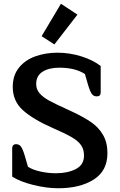

<svg xmlns="http://www.w3.org/2000/svg" viewBox="-20 -990 638 1024"><path d="M202 -797 305 -970 393 -912 270 -753ZM45 -48V-200Q45 -209 50 -215Q55 -221 66 -221Q82 -221 91.5 -208.5Q101 -196 112 -160L129 -101Q152 -85 194 -75.5Q236 -66 278 -66Q341 -66 384.5 -88.5Q428 -111 428 -160Q428 -193 412.5 -215.5Q397 -238 363 -258Q329 -278 262 -307Q159 -352 103.5 -401Q48 -450 48 -527Q48 -588 81 -629Q114 -670 168.5 -689.5Q223 -709 286 -709Q351 -709 413.5 -689.5Q476 -670 517 -638V-497Q517 -476 496 -476Q480 -476 470.5 -488Q461 -500 450 -536L433 -595Q382 -629 296 -629Q241 -629 207 -607.5Q173 -586 173 -542Q173 -513 191.5 -492Q210 -471 242 -453.5Q274 -436 338 -407L364 -395Q426 -366 466 -338.5Q506 -311 529.5 -270.5Q553 -230 553 -173Q553 -79 480 -32.5Q407 14 290 14Q229 14 158 -3.5Q87 -21 45 -48Z"/></svg>

Font: MaitreeSemiBold
Style: Regular
Weight: 600
Designer: CadsonDemak Team
Foundry: CadsonDemak
Version: Version 1.000